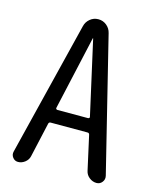

<svg xmlns="http://www.w3.org/2000/svg" viewBox="-110 -807 721 884"><g transform="rotate(15 250.0 -365.0)"><path d="M246.1 -638.7 167 -286.1Q166 -283.2 168.5 -280.8Q170.9 -278.3 173.8 -278.3H320.3Q323.2 -278.3 325.7 -280.8Q328.1 -283.2 327.1 -286.1L248 -638.7Q248 -639.6 247.1 -639.6Q246.1 -639.6 246.1 -638.7ZM60.5 0Q44.9 0 35.2 -12.7Q25.4 -25.4 29.3 -41L187.5 -680.7Q192.4 -702.1 209.5 -716.3Q226.6 -730.5 249 -730.5Q271.5 -730.5 288.6 -716.3Q305.7 -702.1 310.5 -680.7L467.8 -43Q471.7 -26.4 461.4 -13.2Q451.2 0 434.6 0Q416 0 400.4 -12.2Q384.8 -24.4 380.9 -43L344.7 -206.1Q342.8 -213.9 335 -213.9H159.2Q151.4 -213.9 149.4 -206.1L112.3 -41Q108.4 -23.4 93.3 -11.7Q78.1 0 60.5 0Z"/></g></svg>

Font: Rounded Mgen+ 1mn regular
Style: Regular
Weight: 400
Designer: [Source Han Sans]
Ryoko NISHIZUKA  (kana & ideographs); Paul D. Hunt (Latin, Greek & Cyrillic); Wenlong ZHANG  (bopomofo
Version: Version 1.059.20150602